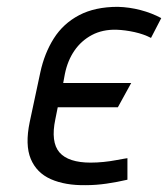

<svg xmlns="http://www.w3.org/2000/svg" viewBox="-20 -531 492 562"><path d="M325 -217 364 -288H165L170 -315Q178 -354 198 -383Q218 -412 249 -428.5Q280 -445 321 -444Q347 -443 374 -437Q401 -431 422 -420L452 -478Q424 -493 391.5 -501.5Q359 -510 325 -511Q258 -511 211.5 -486.5Q165 -462 137.5 -418.5Q110 -375 98 -319L67 -174Q53 -107 70 -66Q87 -25 129 -6.5Q171 12 231 11Q261 11 292 6.5Q323 2 353 -5V-68Q353 -68 343.5 -66.5Q334 -65 318.5 -62Q303 -59 283.5 -57Q264 -55 245 -55Q213 -55 190 -62.5Q167 -70 154 -85Q141 -100 138 -124.5Q135 -149 142 -182L149 -217Z"/></svg>

Font: Advent Pro Medium
Style: Italic
Weight: 500
Italic angle: -12°
Version: Version 3.000